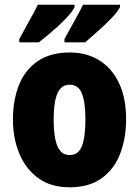

<svg xmlns="http://www.w3.org/2000/svg" viewBox="-20 -786 592 816"><path d="M516 -278Q516 -201 491.5 -135Q467 -69 413.5 -29.5Q360 10 275 10Q196 10 142.5 -29Q89 -68 62 -133.5Q35 -199 35 -278Q35 -361 61 -425.5Q87 -490 141 -526.5Q195 -563 277 -563Q348 -563 402 -529.5Q456 -496 486 -432.5Q516 -369 516 -278ZM208 -277Q208 -203 224 -165Q240 -127 276 -127Q313 -127 328 -165Q343 -203 343 -278Q343 -352 328 -389Q313 -426 276 -426Q240 -426 224 -389Q208 -352 208 -277ZM490 -756Q481 -737 454.5 -709.5Q428 -682 396.5 -654Q365 -626 342 -606H254V-620Q279 -666 300.5 -704.5Q322 -743 333 -766H490ZM297 -756Q288 -737 262 -709.5Q236 -682 204 -654.5Q172 -627 145 -606H62V-620Q87 -667 108.5 -705Q130 -743 141 -766H297Z"/></svg>

Font: Noto Sans Gujarati Condensed Black
Style: Regular
Weight: 900
Width: 3
Designer: Jelle Bosma - Monotype Design Team, Universal Thirst
Foundry: Monotype Imaging Inc.
Version: Version 2.106; ttfautohint (v1.8.4.7-5d5b)